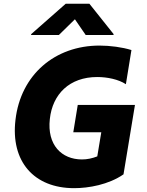

<svg xmlns="http://www.w3.org/2000/svg" viewBox="-20 -976 768 1006"><path d="M372.5 -875 429 -792.6H574.6L575.3 -797.2L448.5 -956.3H324.2L143.5 -797.2L142.8 -792.6H288.4ZM387.4 -426.1 364 -283H510.7L489.7 -156.6C463.1 -146.3 437.5 -140.6 409.4 -140.6C302.9 -140.6 225.9 -216.6 241.1 -352.3C255 -483 344.5 -572.4 489.3 -572.4C541.2 -572.4 600.1 -560.7 639.6 -534.8L668.7 -713.8C620.7 -728.7 556.8 -737.2 501.4 -737.2C268.5 -737.2 88.4 -585.2 61.1 -348C35.2 -130 157.7 9.9 368.6 9.9C443.9 9.9 548.7 -8.2 627.1 -62.5L687.1 -426.1Z"/></svg>

Font: TID UI Extra Bold
Style: Italic
Weight: 800
Italic angle: -9.39999°
Designer: The TID Project Authors
Foundry: Bakken & Bæck
Version: Version 1.001;hotconv 1.0.109;makeotfexe 2.5.65596